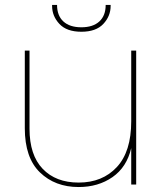

<svg xmlns="http://www.w3.org/2000/svg" viewBox="-20 -744 654 774"><path d="M529 -540V0H509V-147Q491 -70 433.5 -30Q376 10 297 10Q202 10 141 -49Q80 -108 80 -227V-540H99V-225Q99 -119 152 -63.5Q205 -8 297 -8Q393 -8 451 -70.5Q509 -133 509 -255V-540ZM426 -720Q426 -679 396.5 -647.5Q367 -616 308 -616Q249 -616 219.5 -647.5Q190 -679 190 -720V-724H210Q210 -681 235.5 -657.5Q261 -634 308 -634Q355 -634 380.5 -657.5Q406 -681 406 -724H426Z"/></svg>

Font: Fz Poppins Thin
Style: Regular
Weight: 100
Designer: Ninad Kale (Devanagari), Jonny Pinhorn (Latin)
Foundry: Indian Type Foundry
Version: Vit hóa bi Vntype.Com & FontZin.Com